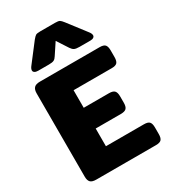

<svg xmlns="http://www.w3.org/2000/svg" viewBox="-224 -1048 1020 1155"><g transform="rotate(-30 285.5 -470.5)"><path d="M87 -762Q87 -774 99 -789L195 -914Q209 -931 217 -936Q225 -941 249 -941H350Q374 -941 382.5 -936Q391 -931 404 -914L500 -789Q512 -774 512 -762Q512 -753 504 -747.5Q496 -742 481 -742H406Q382 -742 371 -747.5Q360 -753 350 -768L300 -845L249 -768Q240 -753 229 -747.5Q218 -742 194 -742H119Q104 -742 95.5 -747.5Q87 -753 87 -762ZM43 -50V-629Q43 -655 55 -667.5Q67 -680 95 -680H510Q538 -680 548 -668.5Q558 -657 558 -630V-584Q558 -557 548 -545.5Q538 -534 510 -534H245V-412H420Q448 -412 458.5 -400.5Q469 -389 469 -362V-318Q469 -291 458.5 -279.5Q448 -268 420 -268H245V-145H509Q537 -145 547 -133.5Q557 -122 557 -95V-49Q557 -23 547 -11.5Q537 0 509 0H95Q66 0 54.5 -12Q43 -24 43 -50Z"/></g></svg>

Font: Mitr SemiBold
Style: Regular
Weight: 600
Designer: Thanarat Vachiruckul
Foundry: Cadson Demak
Version: Version 1.003